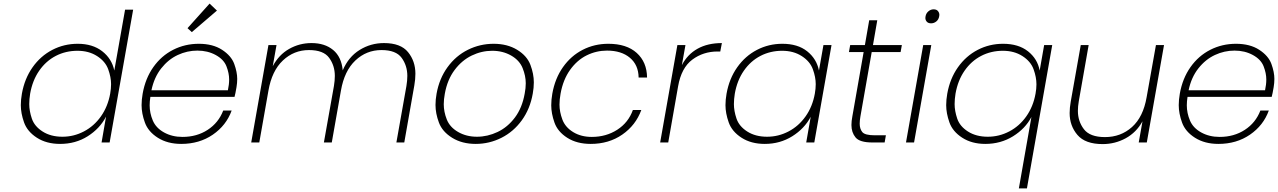

<svg xmlns="http://www.w3.org/2000/svg" viewBox="-20 -794 7122 1070"><path d="M102 -272Q117 -356 161.5 -419Q206 -482 271.5 -516Q337 -550 413 -550Q496 -550 549.5 -508.5Q603 -467 617 -401L677 -740H722L591 0H546L571 -144Q536 -77 468.5 -34.5Q401 8 315 8Q239 8 185.5 -26.5Q132 -61 114 -112Q96 -163 96 -208Q96 -238 102 -272ZM594 -272Q599 -300 599 -325Q599 -364 583 -408Q567 -452 521 -481.5Q475 -511 412 -511Q346 -511 291 -482.5Q236 -454 198.5 -400Q161 -346 148 -272Q143 -241 143 -214Q143 -176 157.5 -133Q172 -90 217.5 -61Q263 -32 328 -32Q391 -32 447.5 -61.5Q504 -91 542.5 -145.5Q581 -200 594 -272Z M1298 -308Q1292 -272 1287 -254H818Q814 -229 814 -207Q814 -164 831.5 -122.5Q849 -81 894 -56Q939 -31 997 -31Q1077 -31 1137.5 -70.5Q1198 -110 1224 -178H1271Q1241 -95 1166 -43.5Q1091 8 990 8Q914 8 860 -26Q806 -60 787.5 -111Q769 -162 769 -208Q769 -238 775 -272Q790 -357 834.5 -420Q879 -483 945 -516.5Q1011 -550 1088 -550Q1166 -550 1217.5 -516.5Q1269 -483 1285.5 -437.5Q1302 -392 1302 -354Q1302 -332 1298 -308ZM1250 -291Q1257 -323 1257 -351Q1257 -386 1242 -424.5Q1227 -463 1182 -487.5Q1137 -512 1080 -512Q1023 -512 970.5 -487.5Q918 -463 878.5 -413Q839 -363 824 -291ZM1025 -637 1148 -774 1189 -735 1049 -615Z M2120 -554Q2213 -554 2254 -503.5Q2295 -453 2295 -383Q2295 -353 2289 -318L2233 0H2189L2245 -315Q2250 -345 2250 -371Q2250 -428 2218.5 -471.5Q2187 -515 2106 -515Q2022 -515 1960.5 -457Q1899 -399 1880 -289L1829 0H1785L1841 -315Q1846 -345 1846 -371Q1846 -428 1814.5 -471.5Q1783 -515 1702 -515Q1618 -515 1556.5 -457Q1495 -399 1476 -289L1425 0H1380L1476 -543H1521L1500 -425Q1534 -489 1591.5 -521.5Q1649 -554 1716 -554Q1790 -554 1836.5 -515.5Q1883 -477 1890 -402Q1922 -477 1984 -515.5Q2046 -554 2120 -554Z M2631 8Q2555 8 2500 -26Q2445 -60 2426 -111Q2407 -162 2407 -209Q2407 -239 2413 -272Q2428 -356 2474 -419.5Q2520 -483 2587.5 -516.5Q2655 -550 2731 -550Q2807 -550 2862 -516.5Q2917 -483 2936 -432.5Q2955 -382 2955 -335Q2955 -305 2949 -272Q2934 -187 2888 -123.5Q2842 -60 2774.5 -26Q2707 8 2631 8ZM2638 -32Q2697 -32 2753 -58.5Q2809 -85 2849.5 -139Q2890 -193 2904 -272Q2910 -303 2910 -330Q2910 -371 2892.5 -414.5Q2875 -458 2828.5 -484.5Q2782 -511 2723 -511Q2664 -511 2609 -484.5Q2554 -458 2513.5 -404Q2473 -350 2459 -272Q2453 -240 2453 -213Q2453 -171 2470 -128Q2487 -85 2533 -58.5Q2579 -32 2638 -32Z M3058 -272Q3073 -357 3117.5 -420Q3162 -483 3227.5 -516.5Q3293 -550 3370 -550Q3472 -550 3528.5 -499Q3585 -448 3586 -362H3539Q3538 -432 3490.5 -472Q3443 -512 3363 -512Q3303 -512 3249.5 -485.5Q3196 -459 3157 -404.5Q3118 -350 3104 -272Q3098 -239 3098 -211Q3098 -171 3114 -128Q3130 -85 3174 -58Q3218 -31 3278 -31Q3358 -31 3420 -71Q3482 -111 3507 -181H3554Q3523 -96 3448 -44Q3373 8 3272 8Q3195 8 3141.5 -26Q3088 -60 3070 -111Q3052 -162 3052 -207Q3052 -238 3058 -272Z M3780 -431Q3811 -491 3867.5 -522.5Q3924 -554 4003 -554L3994 -507H3979Q3899 -507 3838 -461.5Q3777 -416 3759 -313L3704 0H3659L3755 -543H3800Z M4029 -272Q4044 -356 4088.5 -419Q4133 -482 4198.5 -516Q4264 -550 4340 -550Q4426 -550 4478.5 -508Q4531 -466 4544 -401L4569 -543H4614L4518 0H4473L4498 -143Q4463 -77 4395 -34.5Q4327 8 4242 8Q4166 8 4112.5 -26.5Q4059 -61 4041 -112Q4023 -163 4023 -208Q4023 -238 4029 -272ZM4521 -272Q4526 -300 4526 -325Q4526 -364 4510 -408Q4494 -452 4448 -481.5Q4402 -511 4339 -511Q4273 -511 4218 -482.5Q4163 -454 4125.5 -400Q4088 -346 4075 -272Q4070 -241 4070 -214Q4070 -176 4084.5 -133Q4099 -90 4144.5 -61Q4190 -32 4255 -32Q4318 -32 4374.5 -61.5Q4431 -91 4469.5 -145.5Q4508 -200 4521 -272Z M4838 -504 4775 -145Q4771 -122 4771 -105Q4771 -76 4785.5 -58Q4800 -40 4856 -40H4917L4910 0H4842Q4771 0 4748 -28Q4725 -56 4725 -97Q4725 -119 4730 -145L4793 -504H4711L4718 -543H4800L4824 -681H4869L4845 -543H5006L4999 -504Z M5169 -664Q5153 -664 5145 -673Q5137 -682 5137 -694Q5137 -699 5138 -703Q5141 -720 5154 -731Q5167 -742 5183 -742Q5199 -742 5207 -732.5Q5215 -723 5215 -711Q5215 -707 5214 -703Q5211 -685 5198 -674.5Q5185 -664 5169 -664ZM5170 -543 5074 0H5029L5125 -543Z M5259 -272Q5274 -356 5318.5 -419Q5363 -482 5428.5 -516Q5494 -550 5570 -550Q5656 -550 5709 -508Q5762 -466 5774 -401L5799 -543H5844L5703 256H5658L5728 -142Q5694 -77 5625.5 -34.5Q5557 8 5471 8Q5396 8 5342.5 -26.5Q5289 -61 5271 -112Q5253 -163 5253 -208Q5253 -238 5259 -272ZM5751 -272Q5756 -299 5756 -324Q5756 -364 5740 -408Q5724 -452 5678 -481.5Q5632 -511 5569 -511Q5503 -511 5448 -482.5Q5393 -454 5355.5 -400Q5318 -346 5305 -272Q5300 -241 5300 -214Q5300 -176 5314.5 -133Q5329 -90 5374.5 -61Q5420 -32 5485 -32Q5548 -32 5604.5 -61.5Q5661 -91 5699.5 -145.5Q5738 -200 5751 -272Z M6467 -543 6371 0H6326L6347 -118Q6313 -56 6253.5 -23.5Q6194 9 6125 9Q6028 9 5984.5 -42Q5941 -93 5941 -164Q5941 -193 5947 -227L6003 -543H6047L5992 -230Q5987 -201 5987 -176Q5987 -118 6020.5 -74Q6054 -30 6138 -30Q6226 -30 6288.5 -86Q6351 -142 6370 -252L6422 -543Z M7078 -308Q7072 -272 7067 -254H6598Q6594 -229 6594 -207Q6594 -164 6611.5 -122.5Q6629 -81 6674 -56Q6719 -31 6777 -31Q6857 -31 6917.5 -70.5Q6978 -110 7004 -178H7051Q7021 -95 6946 -43.5Q6871 8 6770 8Q6694 8 6640 -26Q6586 -60 6567.5 -111Q6549 -162 6549 -208Q6549 -238 6555 -272Q6570 -357 6614.5 -420Q6659 -483 6725 -516.5Q6791 -550 6868 -550Q6946 -550 6997.5 -516.5Q7049 -483 7065.5 -437.5Q7082 -392 7082 -354Q7082 -332 7078 -308ZM7030 -291Q7037 -323 7037 -351Q7037 -386 7022 -424.5Q7007 -463 6962 -487.5Q6917 -512 6860 -512Q6803 -512 6750.5 -487.5Q6698 -463 6658.5 -413Q6619 -363 6604 -291Z"/></svg>

Font: Fz Poppins ExtLt
Style: Italic
Weight: 200
Italic angle: -10°
Designer: Ninad Kale (Devanagari), Jonny Pinhorn (Latin)
Foundry: Indian Type Foundry
Version: Vit hóa bi Vntype.Com & FontZin.Com